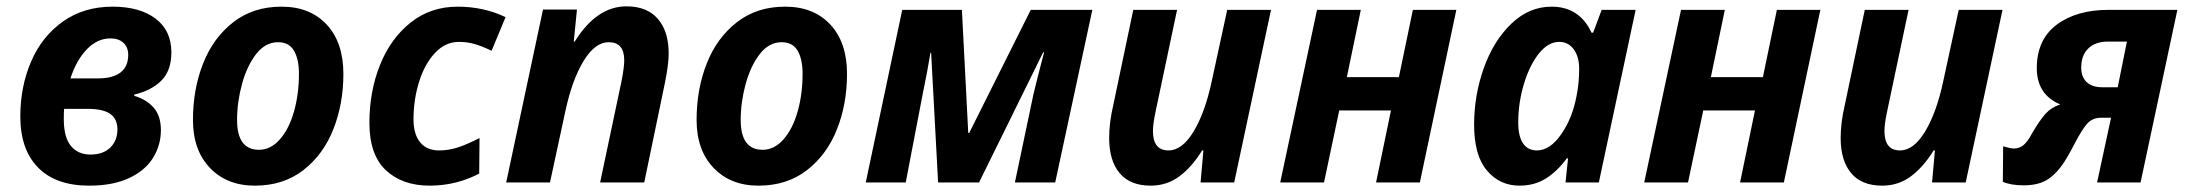

<svg xmlns="http://www.w3.org/2000/svg" viewBox="-20 -575 6893 605"><path d="M44 -208Q44 -302 78 -381Q112 -460 178 -507Q244 -554 335 -554Q420 -554 470 -516.5Q520 -479 520 -410Q520 -353 489 -321.5Q458 -290 403 -277V-273Q441 -262 464 -236Q487 -210 487 -165Q487 -118 462.5 -78Q438 -38 387 -14Q336 10 261 10Q156 10 100 -47Q44 -104 44 -208ZM290 -328Q335 -328 359.5 -346.5Q384 -365 384 -402Q384 -426 369 -440Q354 -454 328 -454Q287 -454 254 -420Q221 -386 202 -328ZM350 -167Q350 -200 327.5 -216Q305 -232 256 -232H182Q181 -222 181 -200Q181 -142 203.5 -115Q226 -88 265 -88Q305 -88 327.5 -110Q350 -132 350 -167Z M588 -197Q588 -294 620 -375Q652 -456 715 -505Q778 -554 867 -554Q957 -554 1009.5 -497.5Q1062 -441 1062 -342Q1062 -248 1030.5 -168Q999 -88 936 -39Q873 10 783 10Q695 10 641.5 -46Q588 -102 588 -197ZM922 -343Q922 -388 906.5 -415Q891 -442 856 -442Q816 -442 787 -404.5Q758 -367 742.5 -310Q727 -253 727 -197Q727 -103 796 -103Q833 -103 862 -136Q891 -169 906.5 -224Q922 -279 922 -343Z M1144 -188Q1144 -287 1177.5 -370.5Q1211 -454 1274 -504Q1337 -554 1422 -554Q1504 -554 1573 -521L1529 -415Q1500 -429 1476.5 -436Q1453 -443 1426 -443Q1383 -443 1350.5 -408Q1318 -373 1300.5 -317Q1283 -261 1283 -199Q1283 -152 1304 -126.5Q1325 -101 1363 -101Q1394 -101 1423 -110.5Q1452 -120 1491 -140L1490 -28Q1417 10 1334 10Q1248 10 1196 -38.5Q1144 -87 1144 -188Z M1691 -545H1798L1788 -444H1791Q1860 -555 1954 -555Q2019 -555 2053 -515.5Q2087 -476 2087 -407Q2087 -371 2075 -313L2010 0H1871L1939 -322Q1947 -364 1947 -385Q1947 -442 1898 -442Q1855 -442 1819 -383Q1783 -324 1762 -227L1713 0H1575Z M2175 -197Q2175 -294 2207 -375Q2239 -456 2302 -505Q2365 -554 2454 -554Q2544 -554 2596.5 -497.5Q2649 -441 2649 -342Q2649 -248 2617.5 -168Q2586 -88 2523 -39Q2460 10 2370 10Q2282 10 2228.5 -46Q2175 -102 2175 -197ZM2509 -343Q2509 -388 2493.5 -415Q2478 -442 2443 -442Q2403 -442 2374 -404.5Q2345 -367 2329.5 -310Q2314 -253 2314 -197Q2314 -103 2383 -103Q2420 -103 2449 -136Q2478 -169 2493.5 -224Q2509 -279 2509 -343Z M2823 -544H3011L3031 -156H3034L3228 -544H3422L3305 0H3178L3236 -276Q3240 -294 3259 -368L3270 -410H3267L3065 0H2936L2914 -409H2912Q2903 -354 2886 -271L2834 0H2708Z M3475 -140Q3475 -189 3488 -244L3551 -544H3689L3621 -222Q3613 -184 3613 -162Q3613 -101 3662 -101Q3705 -101 3741 -160.5Q3777 -220 3798 -318L3847 -544H3985L3869 0H3763L3772 -101H3768Q3736 -49 3696.5 -19.5Q3657 10 3606 10Q3541 10 3508 -29.5Q3475 -69 3475 -140Z M4130 -544H4268L4224 -332H4388L4432 -544H4569L4454 0H4316L4363 -227H4200L4152 0H4014Z M4625 -182Q4625 -275 4655.5 -360.5Q4686 -446 4742 -500Q4798 -554 4869 -554Q4957 -554 4995 -472H5000L5027 -544H5134L5018 0H4913L4921 -76H4917Q4887 -35 4851 -12.5Q4815 10 4768 10Q4706 10 4665.5 -37.5Q4625 -85 4625 -182ZM4948 -274Q4956 -313 4956 -359Q4956 -396 4939 -419.5Q4922 -443 4893 -443Q4858 -443 4828.5 -405.5Q4799 -368 4781.5 -309Q4764 -250 4764 -189Q4764 -146 4779 -123.5Q4794 -101 4823 -101Q4864 -101 4899.5 -152Q4935 -203 4948 -274Z M5277 -544H5415L5371 -332H5535L5579 -544H5716L5601 0H5463L5510 -227H5347L5299 0H5161Z M5780 -140Q5780 -189 5793 -244L5856 -544H5994L5926 -222Q5918 -184 5918 -162Q5918 -101 5967 -101Q6010 -101 6046 -160.5Q6082 -220 6103 -318L6152 -544H6290L6174 0H6068L6077 -101H6073Q6041 -49 6001.5 -19.5Q5962 10 5911 10Q5846 10 5813 -29.5Q5780 -69 5780 -140Z M6291 -2 6292 -114Q6315 -107 6326 -107Q6344 -107 6357 -118.5Q6370 -130 6382 -153Q6407 -196 6425.5 -216.5Q6444 -237 6472 -246Q6398 -277 6398 -360Q6398 -450 6460.5 -497Q6523 -544 6625 -544H6841L6725 0H6588L6632 -204H6601Q6573 -204 6556.5 -185Q6540 -166 6518 -124Q6515 -118 6507 -103Q6499 -88 6491 -75Q6466 -33 6436 -12Q6406 9 6357 9Q6317 9 6291 -2ZM6653 -300 6682 -444H6622Q6583 -444 6560.5 -422.5Q6538 -401 6538 -362Q6538 -333 6555 -316.5Q6572 -300 6606 -300Z"/></svg>

Font: Noto Sans Display
Style: Bold Italic
Weight: 700
Italic angle: -12°
Designer: Monotype Design team
Foundry: Monotype Imaging Inc.
Version: Version 1.000